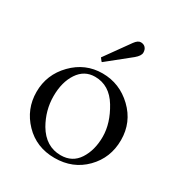

<svg xmlns="http://www.w3.org/2000/svg" viewBox="-163 -791 867 921"><g transform="rotate(30 270.5 -331.0)"><path d="M224 -514Q222 -516 222 -517Q222 -518 224 -519L320 -653Q336 -675 352 -675Q368 -675 377.5 -665Q387 -655 387 -637.5Q387 -620 362 -599L240 -501Q238 -499 237 -499Q236 -499 234 -501ZM37 -219Q37 -315 105 -384.5Q173 -454 268 -454Q363 -454 433.5 -386.5Q504 -319 504 -220.5Q504 -122 437.5 -54.5Q371 13 270 13Q169 13 103 -55.5Q37 -124 37 -219ZM158 -94Q206 -13 289 -13Q353 -13 386.5 -64.5Q420 -116 420 -190.5Q420 -265 372.5 -343.5Q325 -422 245 -422Q186 -422 152 -371Q118 -320 118 -242Q118 -164 158 -94Z"/></g></svg>

Font: Cardo
Style: Regular
Weight: 400
Designer: David J. Perry
Foundry: David J. Perry
Version: Version 1.0451